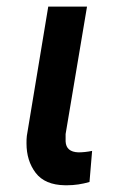

<svg xmlns="http://www.w3.org/2000/svg" viewBox="-20 -548 368 573"><path d="M124 -528.3 60.1 -142.6C59.1 -134.8 59.1 -127.4 59.1 -120.1C59.1 -85.9 67.9 -56.6 86.4 -32.2C104.5 -8.3 133.8 4.4 174.3 4.9C176.3 4.9 178.2 4.9 180.2 4.9C202.6 4.9 225.1 1.5 247.1 -4.9L254.9 -97.7C240.2 -94.7 226.6 -93.3 213.9 -93.3C189.5 -94.2 176.8 -105 175.8 -126V-147.9L239.7 -528.3Z"/></svg>

Font: Roboto Medium
Style: Italic
Weight: 500
Italic angle: -12°
Designer: Google
Version: Version 2.137; 2017